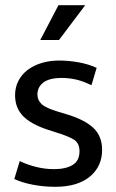

<svg xmlns="http://www.w3.org/2000/svg" viewBox="-20 -710 447 739"><path d="M332 -382Q299 -398 272 -404Q245 -410 218 -410Q170 -410 147 -392.5Q124 -375 124 -346Q124 -325 140 -309.5Q156 -294 207 -279L237 -270Q304 -250 338.5 -218.5Q373 -187 373 -133Q373 -69 325.5 -30Q278 9 193 9Q148 9 106.5 1Q65 -7 35 -21L56 -90Q85 -76 119 -67.5Q153 -59 188 -59Q233 -59 259.5 -75Q286 -91 286 -128Q286 -160 263 -173.5Q240 -187 197 -200L166 -210Q101 -231 69.5 -262.5Q38 -294 38 -344Q38 -374 51 -399Q64 -424 86.5 -441Q109 -458 140 -467.5Q171 -477 208 -477Q243 -477 280.5 -470.5Q318 -464 352 -449ZM207 -556H135L205 -690H308Z"/></svg>

Font: Mukta Malar
Style: Regular
Weight: 400
Designer: Aadarsh Rajan, Girish Dalvi, Yashodeep Gholap
Foundry: Ek Type
Version: Version 2.538;PS 1.000;hotconv 16.6.51;makeotf.lib2.5.65220;